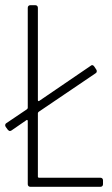

<svg xmlns="http://www.w3.org/2000/svg" viewBox="-33 -720 433 740"><path d="M113 -39V-284C113 -286 115 -288 116 -289L336 -438C339 -440 340 -443 340 -445C340 -447 340 -449 338 -452L330 -464C328 -467 325 -469 323 -469C320 -469 318 -468 316 -466L118 -331C116 -329 113 -331 113 -334V-690C113 -696 109 -700 103 -700H84C78 -700 74 -696 74 -690V-304C74 -302 72 -300 71 -299L-9 -245C-12 -243 -13 -240 -13 -238C-13 -236 -13 -234 -11 -231L-3 -220C0 -217 2 -215 6 -215C7 -215 9 -216 11 -217L69 -257C71 -259 74 -257 74 -254V-10C74 -4 78 0 84 0H354C360 0 364 -4 364 -10V-25C364 -31 360 -35 354 -35H117C115 -35 113 -37 113 -39Z"/></svg>

Font: Barlow Condensed ExtraLight
Style: Regular
Weight: 275
Width: 3
Designer: Jeremy Tribby
Foundry: Tribby Type
Version: Version 1.422;hotconv 1.0.109;makeotfexe 2.5.65596